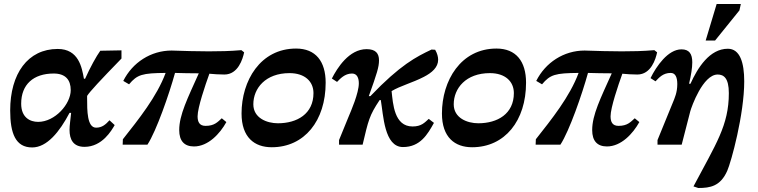

<svg xmlns="http://www.w3.org/2000/svg" viewBox="-20 -724 3796 961"><path d="M141 14C215 14 278 -64 328 -159H336C333 -126 328 -98 328 -74C328 -25 347 11 403 11C492 11 539 -72 554 -98L528 -122C509 -101 491 -85 461 -85C416 -85 416 -170 416 -233C416 -237 416 -241 416 -244C429 -265 482 -322 588 -431V-472L482 -470C463 -444 431 -386 406 -330H400C390 -386 374 -479 269 -479C119 -479 31 -355 31 -171C31 -56 58 14 141 14ZM171 -114C130 -114 86 -136 86 -205C86 -301 147 -356 249 -356C308 -356 334 -324 334 -273C334 -203 255 -114 171 -114Z M626 -302C667 -351 692 -358 809 -359C765 -240 673 -126 595 -27L594 0H718C763 -69 827 -254 856 -359C887 -358 938 -357 975 -357C919 -232 877 -149 877 -73C877 -18 903 9 951 9C1022 9 1081 -55 1113 -113L1090 -132C1069 -113 1053 -94 1009 -94C978 -94 969 -114 969 -142C969 -185 1007 -297 1028 -355C1050 -353 1075 -351 1103 -351C1172 -351 1195 -429 1202 -462L1188 -473C1132 -468 1078 -467 1025 -467C963 -467 903 -469 839 -471C735 -471 643 -411 597 -319Z M1340 13C1504 13 1610 -120 1610 -310C1610 -417 1560 -481 1462 -481C1283 -481 1189 -320 1189 -156C1189 -36 1254 13 1340 13ZM1371 -107C1316 -107 1248 -133 1248 -202C1248 -282 1309 -358 1429 -358C1506 -358 1549 -316 1549 -258C1549 -154 1467 -107 1371 -107Z M1795 0C1824 -122 1828 -145 1880 -223H1886C1899 -148 1903 12 1997 12C2083 12 2120 -51 2152 -109L2126 -129C2105 -110 2089 -91 2045 -91C1953 -91 1947 -204 1940 -268C1983 -294 2045 -310 2101 -339C2142 -360 2173 -387 2173 -425C2173 -439 2169 -456 2158 -475L2140 -476C2064 -440 1984 -400 1834 -243H1826C1867 -357 1877 -389 1877 -422C1877 -456 1861 -478 1815 -478C1727 -478 1668 -384 1641 -331L1667 -314C1682 -329 1705 -356 1742 -356C1768 -356 1776 -332 1776 -307C1776 -258 1737 -169 1724 -138L1677 -23V0Z M2343 13C2507 13 2613 -120 2613 -310C2613 -417 2563 -481 2465 -481C2286 -481 2192 -320 2192 -156C2192 -36 2257 13 2343 13ZM2374 -107C2319 -107 2251 -133 2251 -202C2251 -282 2312 -358 2432 -358C2509 -358 2552 -316 2552 -258C2552 -154 2470 -107 2374 -107Z M2693 -302C2734 -351 2759 -358 2876 -359C2832 -240 2740 -126 2662 -27L2661 0H2785C2830 -69 2894 -254 2923 -359C2954 -358 3005 -357 3042 -357C2986 -232 2944 -149 2944 -73C2944 -18 2970 9 3018 9C3089 9 3148 -55 3180 -113L3157 -132C3136 -113 3120 -94 3076 -94C3045 -94 3036 -114 3036 -142C3036 -185 3074 -297 3095 -355C3117 -353 3142 -351 3170 -351C3239 -351 3262 -429 3269 -462L3255 -473C3199 -468 3145 -467 3092 -467C3030 -467 2970 -469 2906 -471C2802 -471 2710 -411 2664 -319Z M3475 217C3535 217 3586 208 3620 131C3640 86 3705 -152 3705 -317C3705 -410 3684 -480 3623 -480C3532 -480 3472 -385 3436 -305H3429C3439 -348 3445 -384 3445 -412C3445 -454 3430 -477 3391 -477C3323 -477 3265 -392 3236 -333L3261 -317C3279 -336 3299 -359 3337 -359C3360 -359 3370 -338 3370 -303C3370 -259 3355 -231 3354 -226L3271 -23V0H3392L3435 -167C3441 -189 3498 -351 3572 -351C3602 -351 3628 -334 3628 -258C3628 -96 3563 -3 3451 209ZM3559 -521 3681 -672 3688 -704H3567L3512 -521Z"/></svg>

Font: STIX Two Text
Style: Bold Italic
Weight: 700
Italic angle: -12°
Designer: Ross Mills, John Hudson & Paul Hanslow, Tiro Typeworks Ltd; with prior portions MicroPress Inc. and Coen Hoffman, Elsevi
Foundry: Tiro Typeworks Ltd
Version: Version 2.13 b171